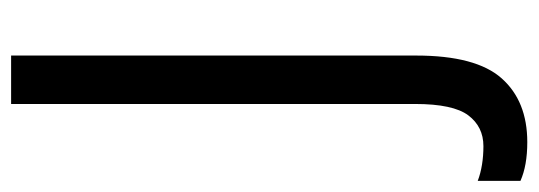

<svg xmlns="http://www.w3.org/2000/svg" viewBox="-382 -430 946 337"><g transform="rotate(-90 90.5 -261.0)"><path d="M10 192Q-31 192 -58 180V105Q-45 110 -29.5 112.5Q-14 115 3 115Q37 115 57 88.5Q77 62 77 -5V-714H162V-3Q162 102 122 147Q82 192 10 192Z"/></g></svg>

Font: Noto Sans Gurmukhi Condensed
Style: Regular
Weight: 400
Width: 3
Designer: Jelle Bosma - Monotype Design Team
Foundry: Monotype Imaging Inc.
Version: Version 2.004; ttfautohint (v1.8.4.7-5d5b)